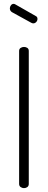

<svg xmlns="http://www.w3.org/2000/svg" viewBox="-20 -974 248 994"><path d="M79 -710Q79 -721 87 -726Q95 -731 104 -731Q114 -731 121.5 -726Q129 -721 129 -710V-22Q129 -11 121.5 -5.5Q114 0 104 0Q95 0 87 -5.5Q79 -11 79 -22ZM42 -911Q31 -918 31 -931Q31 -939 36.5 -946.5Q42 -954 51 -954Q54 -954 58 -952L165 -891Q174 -887 174 -876Q174 -867 167.5 -860Q161 -853 152 -853Q148 -853 142 -856Z"/></svg>

Font: AkaAcidDosis
Style: Light
Weight: 300
Designer: Edgar Tolentino, Pablo Impallari, Igino Marini, Aka-Acid
Foundry: Edgar Tolentino, Pablo Impallari, Igino Marini, Aka-Acid
Version: Version 1.007